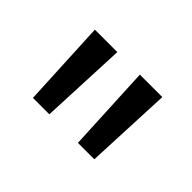

<svg xmlns="http://www.w3.org/2000/svg" viewBox="-65 -1019 753 753"><g transform="rotate(45 312.0 -642.5)"><path d="M142 -462 124.5 -823H249L233 -462ZM391.5 -462 374 -823H498.5L482.5 -462Z"/></g></svg>

Font: Tracken
Style: Regular
Weight: 400
Designer: Eben Sorkin
Foundry: Eben Sorkin
Version: Version 2.001